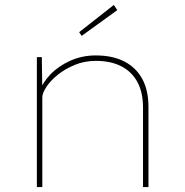

<svg xmlns="http://www.w3.org/2000/svg" viewBox="-20 -756 749 776"><path d="M129 0V-525H149L151 -388L140 -385Q151 -421 183.5 -455Q216 -489 264 -510.5Q312 -532 367 -532Q435 -532 482.5 -507.5Q530 -483 555 -437Q580 -391 580 -324V0H558V-321Q558 -384 534.5 -426Q511 -468 468.5 -489Q426 -510 368 -510Q321 -510 281.5 -493.5Q242 -477 212.5 -453Q183 -429 167 -404Q151 -379 151 -363V0H140Q139 0 136 0Q133 0 129 0ZM310 -611 300 -626 440 -736 454 -715Z"/></svg>

Font: Lexend Exa Thin
Style: Regular
Weight: 250
Designer: Bonnie Shaver-Troup, Thomas Jockin
Foundry: Lexend
Version: Version 1.007